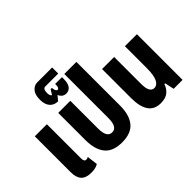

<svg xmlns="http://www.w3.org/2000/svg" viewBox="-138 -1237 1629 1629"><g transform="rotate(-45 677.0 -422.0)"><path d="M190 10Q126 10 97 -21.5Q68 -53 68 -118V-548H213V-136Q213 -99 237 -99Q249 -99 262 -106L274 -10Q244 10 190 10Z M556 13Q448 13 398.5 -47.5Q349 -108 349 -223V-548H494V-215Q494 -107 556 -107Q619 -107 619 -215V-745H764V-223Q764 -108 714.5 -47.5Q665 13 556 13Z M514 -615Q472 -615 452 -660L418 -618Q372 -618 345 -648.5Q318 -679 318 -737Q318 -798 344.5 -827.5Q371 -857 406 -857H585V-784H428Q416 -784 408.5 -772Q401 -760 401 -735Q401 -717 406 -705Q411 -693 419 -693L446 -736H461Q462 -715 468.5 -702.5Q475 -690 485 -690Q494 -690 499 -700Q504 -710 504 -725V-740H586V-720Q586 -666 566.5 -640.5Q547 -615 514 -615Z M1023 10Q948 10 911.5 -43Q875 -96 875 -199V-548H1020V-225Q1020 -170 1034.5 -145Q1049 -120 1075 -120Q1110 -120 1129.5 -160.5Q1149 -201 1149 -286V-548H1293V0H1186L1168 -84H1159Q1146 -44 1114.5 -17Q1083 10 1023 10Z"/></g></svg>

Font: Noto Sans Thai ExtCond ExtBd
Style: Regular
Weight: 800
Width: 2
Designer: Monotype Design Team
Foundry: Monotype Imaging Inc.
Version: Version 2.002; ttfautohint (v1.8.4.7-5d5b)